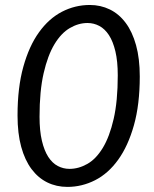

<svg xmlns="http://www.w3.org/2000/svg" viewBox="-20 -744 620 772"><path d="M542 -436.5Q542 -324 518.5 -240.5Q495 -157 455.2 -101.8Q415.5 -46.5 362.5 -19.5Q309.5 7.5 251 7.5Q207 7.5 170.2 -10.5Q133.5 -28.5 106.8 -64.2Q80 -100 65.2 -153.8Q50.5 -207.5 50.5 -279.5Q50.5 -392 73.8 -475.5Q97 -559 136.8 -614.2Q176.5 -669.5 229.2 -696.8Q282 -724 341 -724Q384.5 -724 421.5 -706Q458.5 -688 485.2 -652.2Q512 -616.5 527 -562.5Q542 -508.5 542 -436.5ZM453.5 -441Q453.5 -497.5 444 -537.5Q434.5 -577.5 418 -602.8Q401.5 -628 379.2 -639.8Q357 -651.5 332 -651.5Q295.5 -651.5 260.8 -631.2Q226 -611 199 -566.2Q172 -521.5 155.5 -449.8Q139 -378 139 -274.5Q139 -218 148.5 -178Q158 -138 174.2 -113Q190.5 -88 212.5 -76.5Q234.5 -65 259.5 -65Q296 -65 331 -84.8Q366 -104.5 393.2 -149.2Q420.5 -194 437 -265.8Q453.5 -337.5 453.5 -441Z"/></svg>

Font: Lato
Style: Italic
Weight: 400
Italic angle: -7°
Designer: Lukasz Dziedzic
Foundry: tyPoland Lukasz Dziedzic
Version: Version 2.007; 2014-02-27